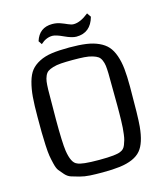

<svg xmlns="http://www.w3.org/2000/svg" viewBox="-131 -1004 964 1115"><g transform="rotate(-15 351.0 -446.0)"><path d="M64.5 0ZM346.7 11.7Q304.2 11.7 271.2 9.8Q238.3 7.8 210.4 0.2Q182.6 -7.3 162.8 -13.7Q143.1 -20 127.2 -37.8Q111.3 -55.7 101.1 -68.6Q90.8 -81.5 83.5 -111.6Q76.2 -141.6 72.8 -162.8Q69.3 -184.1 67.1 -228.5Q64.9 -272.9 64.7 -304.7Q64.5 -336.4 64.5 -396.5Q64.5 -468.8 68.4 -516.6Q72.3 -564.5 83.7 -605.5Q95.2 -646.5 114 -669.9Q132.8 -693.4 165.3 -710.2Q197.8 -727.1 241 -733.2Q284.2 -739.3 346.7 -739.3Q405.8 -739.3 447.8 -733.4Q489.7 -727.5 522.2 -712.6Q554.7 -697.8 574.5 -675.5Q594.2 -653.3 606.9 -617.2Q619.6 -581.1 624.3 -536.4Q628.9 -491.7 628.9 -427.7Q628.9 -247.1 623.5 -189.9Q614.3 -92.3 578.6 -50.3Q541 -5.4 450.7 6.3Q407.7 11.7 346.7 11.7ZM165.5 -535.6Q164.1 -445.3 164.1 -354Q164.1 -216.3 171.4 -165.5Q183.1 -89.4 215.8 -77.6Q240.2 -63.5 346.7 -63.5Q453.1 -63.5 477.5 -77.6Q486.8 -81.1 494.4 -88.9Q502 -96.7 507.1 -109.9Q512.2 -123 516.1 -136.5Q520 -149.9 522.5 -170.9Q524.9 -191.9 526.4 -208.7Q527.8 -225.6 528.3 -251.7Q528.8 -277.8 529.1 -294.9Q529.3 -312 529.3 -340.3Q529.3 -439 527.8 -535.6Q526.9 -564.9 524.7 -582Q522.5 -599.1 515.4 -615.5Q508.3 -631.8 497.1 -639.6Q485.8 -647.5 465.1 -653.8Q444.3 -660.2 416.5 -662.1Q388.7 -664.1 346.7 -664.1Q304.7 -664.1 276.9 -662.1Q249 -660.2 228.3 -653.8Q207.5 -647.5 196.3 -639.6Q185.1 -631.8 178 -615.5Q170.9 -599.1 168.7 -582Q166.5 -564.9 165.5 -535.6ZM514.6 -879.4Q489.7 -789.1 403.8 -789.1Q377.9 -789.1 334 -809.6Q290 -830.1 269.5 -830.1Q231.4 -830.1 198.2 -799.3L184.1 -820.3Q208 -896.5 286.1 -896.5Q312 -896.5 334.7 -888.2Q357.4 -879.9 375.5 -871.6Q393.6 -863.3 407.7 -863.3Q447.8 -863.3 498 -903.8Z"/></g></svg>

Font: Coda
Style: Regular
Weight: 400
Designer: vernon adams
Foundry: vernon adams
Version: Version 2.000; ttfautohint (v0.8) -r 50 -G 200 -x